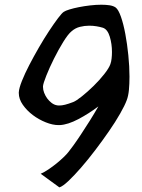

<svg xmlns="http://www.w3.org/2000/svg" viewBox="-20 -769 603 813"><path d="M447.3 -497.1Q451.2 -507.8 452.6 -521.5Q454.1 -535.2 454.1 -548.8Q454.1 -583 444.8 -613.8Q435.5 -644.5 416 -651.4Q403.3 -655.3 388.7 -657.7Q374 -660.2 357.4 -660.2Q337.9 -660.2 318.4 -655.3Q298.8 -650.4 283.2 -636.7Q268.6 -625 248 -591.8Q227.5 -558.6 208.5 -520.5Q189.5 -482.4 176.3 -449.2Q163.1 -416 162.1 -404.3V-400.4Q162.1 -388.7 167 -376Q171.9 -363.3 179.7 -352.5Q187.5 -341.8 198.2 -333.5Q209 -325.2 220.7 -323.2Q223.6 -322.3 232.4 -322.3Q242.2 -322.3 255.9 -325.7Q269.5 -329.1 290 -336.9Q302.7 -341.8 327.1 -361.3Q351.6 -380.9 376.5 -405.3Q401.4 -429.7 421.4 -455.1Q441.4 -480.5 447.3 -497.1ZM469.7 -737.3Q481.4 -728.5 492.2 -697.8Q502.9 -667 510.7 -625Q518.6 -583 523.4 -535.2Q528.3 -487.3 528.3 -444.3Q528.3 -414.1 525.9 -388.2Q523.4 -362.3 516.6 -344.7Q508.8 -323.2 488.8 -288.1Q468.8 -252.9 441.4 -213.4Q414.1 -173.8 383.3 -133.3Q352.5 -92.8 323.2 -59.1Q293.9 -25.4 269.5 -2.4Q245.1 20.5 231.4 24.4L152.3 -33.2Q168 -40 186 -52.2Q204.1 -64.5 220.2 -77.6Q236.3 -90.8 249.5 -103.5Q262.7 -116.2 269.5 -125Q274.4 -130.9 289.1 -150.9Q303.7 -170.9 321.8 -198.2Q339.8 -225.6 359.9 -257.3Q379.9 -289.1 396.5 -318.4Q356.4 -288.1 312 -264.6Q267.6 -241.2 233.4 -239.3H227.5Q203.1 -239.3 173.8 -251Q144.5 -262.7 119.1 -281.7Q93.8 -300.8 76.7 -325.2Q59.6 -349.6 59.6 -375V-377.9Q60.5 -395.5 72.8 -426.3Q85 -457 104 -493.7Q123 -530.3 145 -568.4Q167 -606.4 188 -638.2Q209 -669.9 225.6 -691.9Q242.2 -713.9 250 -718.8Q256.8 -723.6 274.4 -729Q292 -734.4 314.5 -738.8Q336.9 -743.2 361.8 -746.1Q386.7 -749 409.2 -749Q428.7 -749 444.3 -746.6Q460 -744.1 469.7 -737.3Z"/></svg>

Font: Miniver
Style: Regular
Weight: 400
Designer: Dathan Boardman
Foundry: Open Window
Version: Version 1.000